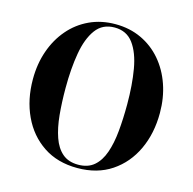

<svg xmlns="http://www.w3.org/2000/svg" viewBox="-111 -872 997 993"><g transform="rotate(15 387.5 -375.0)"><path d="M387.7 10Q281.2 10 205.1 -40.9Q128.9 -91.8 88.3 -179Q47.6 -266.1 47.6 -375Q47.6 -456.8 72 -526.7Q96.4 -596.7 141.5 -649.2Q186.5 -701.7 249 -730.8Q311.5 -760 387.7 -760Q463.9 -760 526.4 -730.8Q588.9 -701.7 633.9 -649.2Q679 -596.7 703.2 -526.7Q727.5 -456.8 727.5 -375Q727.5 -266.1 686.9 -179Q646.2 -91.8 570.2 -40.9Q494.1 10 387.7 10ZM387.7 -742.2Q323.2 -742.2 287.4 -693.5Q251.5 -644.8 237.1 -561.6Q222.7 -478.5 222.7 -375Q222.7 -297.4 229.1 -230.6Q235.6 -163.8 253.1 -113.8Q270.5 -63.7 303 -35.8Q335.4 -7.8 387.7 -7.8Q439.9 -7.8 472.4 -35.8Q504.9 -63.7 522.3 -113.8Q539.8 -163.8 546.1 -230.6Q552.5 -297.4 552.5 -375Q552.5 -478.5 538.2 -561.6Q523.9 -644.8 488 -693.5Q452.1 -742.2 387.7 -742.2Z"/></g></svg>

Font: Bodoni* 11
Style: Bold
Weight: 700
Version: Version 2.000; ttfautohint (v1.8.1)